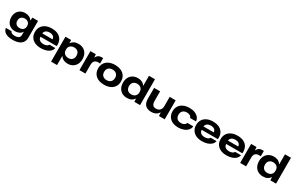

<svg xmlns="http://www.w3.org/2000/svg" viewBox="262 -2621 7176 4689"><g transform="rotate(30 3850.0 -276.0)"><path d="M316 177Q229 177 168.5 156Q108 135 74.5 96Q41 57 36 5H196Q201 25 216.5 38.5Q232 52 258 59Q284 66 318 66Q362 66 394 55.5Q426 45 444 21Q462 -3 462 -42V-127H455Q431 -82 378.5 -58Q326 -34 265 -34Q208 -34 162.5 -52.5Q117 -71 84.5 -105Q52 -139 34.5 -185.5Q17 -232 17 -290Q17 -367 49 -425Q81 -483 137 -514.5Q193 -546 268 -546Q333 -546 383 -521.5Q433 -497 456 -455H464L471 -536H630V-63Q630 14 595.5 67.5Q561 121 491 149Q421 177 316 177ZM324 -157Q366 -157 397 -172.5Q428 -188 445 -215.5Q462 -243 462 -278V-301Q462 -337 445 -365Q428 -393 397.5 -409Q367 -425 325 -425Q283 -425 252 -408.5Q221 -392 204 -362Q187 -332 187 -291Q187 -249 204 -219Q221 -189 252 -173Q283 -157 324 -157Z M1018 9Q918 9 846.5 -25Q775 -59 736.5 -121Q698 -183 698 -265Q698 -353 738 -415.5Q778 -478 850 -511.5Q922 -545 1020 -545Q1128 -545 1201 -506Q1274 -467 1307.5 -396Q1341 -325 1332 -230H875Q876 -190 895 -163.5Q914 -137 948 -123Q982 -109 1027 -109Q1076 -109 1113.5 -126.5Q1151 -144 1161 -172H1327Q1317 -115 1274.5 -74.5Q1232 -34 1166 -12.5Q1100 9 1018 9ZM870 -313 865 -323H1170L1163 -313Q1162 -352 1145.5 -378.5Q1129 -405 1097 -418.5Q1065 -432 1020 -432Q975 -432 942.5 -417.5Q910 -403 891.5 -376.5Q873 -350 870 -313Z M1403 167V-536H1562L1567 -452H1573Q1598 -493 1648 -519Q1698 -545 1775 -545Q1834 -545 1882 -525.5Q1930 -506 1965 -470Q2000 -434 2019 -383Q2038 -332 2038 -268Q2038 -183 2005 -121Q1972 -59 1912.5 -24.5Q1853 10 1774 10Q1730 10 1691.5 -2Q1653 -14 1624 -35.5Q1595 -57 1577 -86H1571V167ZM1723 -118Q1767 -118 1799.5 -135.5Q1832 -153 1850.5 -186.5Q1869 -220 1869 -268Q1869 -316 1851 -349Q1833 -382 1800 -399.5Q1767 -417 1723 -417Q1675 -417 1641 -399Q1607 -381 1589 -350.5Q1571 -320 1571 -282V-256Q1571 -218 1589 -186.5Q1607 -155 1641.5 -136.5Q1676 -118 1723 -118Z M2107 0V-536H2259L2265 -451H2272Q2289 -494 2327 -519Q2365 -544 2418 -544Q2431 -544 2442 -543.5Q2453 -543 2462 -541V-390Q2451 -392 2438.5 -393Q2426 -394 2414 -394Q2371 -394 2340.5 -380Q2310 -366 2293 -335Q2276 -304 2275 -255V0Z M2802 10Q2730 10 2670.5 -8.5Q2611 -27 2568.5 -63Q2526 -99 2503 -150.5Q2480 -202 2480 -268Q2480 -355 2520 -417Q2560 -479 2632.5 -512.5Q2705 -546 2802 -546Q2875 -546 2934 -527Q2993 -508 3036 -472.5Q3079 -437 3102 -385Q3125 -333 3125 -268Q3125 -182 3085 -119Q3045 -56 2972.5 -23Q2900 10 2802 10ZM2802 -119Q2852 -119 2886 -137.5Q2920 -156 2938.5 -189.5Q2957 -223 2957 -268Q2957 -302 2946.5 -329.5Q2936 -357 2916.5 -376.5Q2897 -396 2868 -406.5Q2839 -417 2802 -417Q2754 -417 2719.5 -399Q2685 -381 2667 -347.5Q2649 -314 2649 -268Q2649 -234 2659 -206.5Q2669 -179 2689 -159.5Q2709 -140 2737.5 -129.5Q2766 -119 2802 -119Z M3444 10Q3385 10 3336.5 -9.5Q3288 -29 3253 -65.5Q3218 -102 3199 -153.5Q3180 -205 3180 -268Q3180 -353 3213 -415.5Q3246 -478 3306 -512Q3366 -546 3445 -546Q3490 -546 3528 -534.5Q3566 -523 3595 -501.5Q3624 -480 3640 -450H3647V-729H3816V0H3655L3651 -85H3644Q3621 -43 3571 -16.5Q3521 10 3444 10ZM3496 -118Q3543 -118 3576.5 -135.5Q3610 -153 3628.5 -184.5Q3647 -216 3647 -256V-280Q3647 -321 3628.5 -352Q3610 -383 3576.5 -400.5Q3543 -418 3496 -418Q3451 -418 3418 -400.5Q3385 -383 3367 -349.5Q3349 -316 3349 -268Q3349 -221 3367 -187.5Q3385 -154 3418 -136Q3451 -118 3496 -118Z M4136 9Q4066 9 4014 -14.5Q3962 -38 3932.5 -93Q3903 -148 3903 -241V-536H4072V-271Q4072 -223 4083.5 -188.5Q4095 -154 4122 -136Q4149 -118 4194 -118Q4240 -118 4273 -137Q4306 -156 4324 -190.5Q4342 -225 4342 -270V-536H4511V0H4349L4342 -94H4334Q4309 -46 4255 -18.5Q4201 9 4136 9Z M4890 9Q4818 9 4760 -10Q4702 -29 4661 -66.5Q4620 -104 4598.5 -155.5Q4577 -207 4577 -270Q4577 -335 4600 -386Q4623 -437 4665.5 -472.5Q4708 -508 4767 -527Q4826 -546 4898 -546Q4986 -546 5052 -519.5Q5118 -493 5156.5 -446.5Q5195 -400 5199 -338H5032Q5025 -364 5007 -381.5Q4989 -399 4961 -408Q4933 -417 4897 -417Q4862 -417 4833.5 -406.5Q4805 -396 4785.5 -376Q4766 -356 4755.5 -329.5Q4745 -303 4745 -269Q4745 -221 4763.5 -187Q4782 -153 4816 -136Q4850 -119 4897 -119Q4931 -119 4959 -129Q4987 -139 5006.5 -157Q5026 -175 5033 -201H5201Q5196 -136 5153 -89Q5110 -42 5041.5 -16.5Q4973 9 4890 9Z M5564 9Q5464 9 5392.5 -25Q5321 -59 5282.5 -121Q5244 -183 5244 -265Q5244 -353 5284 -415.5Q5324 -478 5396 -511.5Q5468 -545 5566 -545Q5674 -545 5747 -506Q5820 -467 5853.5 -396Q5887 -325 5878 -230H5421Q5422 -190 5441 -163.5Q5460 -137 5494 -123Q5528 -109 5573 -109Q5622 -109 5659.5 -126.5Q5697 -144 5707 -172H5873Q5863 -115 5820.5 -74.5Q5778 -34 5712 -12.5Q5646 9 5564 9ZM5416 -313 5411 -323H5716L5709 -313Q5708 -352 5691.5 -378.5Q5675 -405 5643 -418.5Q5611 -432 5566 -432Q5521 -432 5488.5 -417.5Q5456 -403 5437.5 -376.5Q5419 -350 5416 -313Z M6254 9Q6154 9 6082.5 -25Q6011 -59 5972.5 -121Q5934 -183 5934 -265Q5934 -353 5974 -415.5Q6014 -478 6086 -511.5Q6158 -545 6256 -545Q6364 -545 6437 -506Q6510 -467 6543.5 -396Q6577 -325 6568 -230H6111Q6112 -190 6131 -163.5Q6150 -137 6184 -123Q6218 -109 6263 -109Q6312 -109 6349.5 -126.5Q6387 -144 6397 -172H6563Q6553 -115 6510.5 -74.5Q6468 -34 6402 -12.5Q6336 9 6254 9ZM6106 -313 6101 -323H6406L6399 -313Q6398 -352 6381.5 -378.5Q6365 -405 6333 -418.5Q6301 -432 6256 -432Q6211 -432 6178.5 -417.5Q6146 -403 6127.5 -376.5Q6109 -350 6106 -313Z M6639 0V-536H6791L6797 -451H6804Q6821 -494 6859 -519Q6897 -544 6950 -544Q6963 -544 6974 -543.5Q6985 -543 6994 -541V-390Q6983 -392 6970.5 -393Q6958 -394 6946 -394Q6903 -394 6872.5 -380Q6842 -366 6825 -335Q6808 -304 6807 -255V0Z M7279 10Q7220 10 7171.5 -9.5Q7123 -29 7088 -65.5Q7053 -102 7034 -153.5Q7015 -205 7015 -268Q7015 -353 7048 -415.5Q7081 -478 7141 -512Q7201 -546 7280 -546Q7325 -546 7363 -534.5Q7401 -523 7430 -501.5Q7459 -480 7475 -450H7482V-729H7651V0H7490L7486 -85H7479Q7456 -43 7406 -16.5Q7356 10 7279 10ZM7331 -118Q7378 -118 7411.5 -135.5Q7445 -153 7463.5 -184.5Q7482 -216 7482 -256V-280Q7482 -321 7463.5 -352Q7445 -383 7411.5 -400.5Q7378 -418 7331 -418Q7286 -418 7253 -400.5Q7220 -383 7202 -349.5Q7184 -316 7184 -268Q7184 -221 7202 -187.5Q7220 -154 7253 -136Q7286 -118 7331 -118Z"/></g></svg>

Font: Mona Sans Expanded
Style: Bold
Weight: 700
Width: 7
Designer: Deni Anggara
Foundry: GitHub
Version: Version 2.000